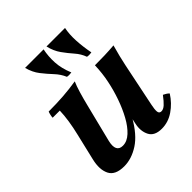

<svg xmlns="http://www.w3.org/2000/svg" viewBox="-195 -839 989 989"><g transform="rotate(-45 299.0 -345.0)"><path d="M146 15Q81 15 61.5 -24.5Q42 -64 57 -126L91 -270Q101 -311 107 -350Q113 -389 114 -423H62Q62 -430 64.5 -441.5Q67 -453 70 -460Q128 -460 177 -463.5Q226 -467 275 -475Q265 -453 254 -416Q243 -379 233.5 -340Q224 -301 216 -270L182 -134Q174 -100 182.5 -82.5Q191 -65 216 -65Q247 -65 275 -91Q303 -117 326 -159Q349 -201 366.5 -251Q384 -301 394 -350H425Q397 -214 352 -134Q307 -54 253.5 -19.5Q200 15 146 15ZM420 15Q367 15 349.5 -19.5Q332 -54 342 -100L394 -350Q400 -378 403 -405Q406 -432 407 -460Q443 -460 477 -461Q511 -462 547 -465Q537 -430 530.5 -403Q524 -376 518 -348L469 -110Q463 -82 464.5 -66Q466 -50 482 -50Q496 -50 511 -63.5Q526 -77 547 -105Q555 -101 562.5 -96.5Q570 -92 577 -85Q549 -41 508 -13Q467 15 420 15ZM299 -705H434Q426 -666 428.5 -619Q431 -572 441 -520Q424 -517 409 -520Q398 -551 375 -577Q352 -603 330.5 -633Q309 -663 299 -705ZM143 -705H278Q269 -662 271.5 -616.5Q274 -571 295 -520Q278 -517 263 -520Q250 -551 225.5 -577Q201 -603 177.5 -633Q154 -663 143 -705Z"/></g></svg>

Font: Poltawski Nowy
Style: Bold Italic
Weight: 700
Italic angle: -12°
Designer: Adam Pótawski, Mateusz Machalski, Borys Kosmynka, Ania Wieluska
Foundry: Capitalics.wtf
Version: Version 1.001;gftools[0.9.25]